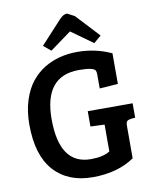

<svg xmlns="http://www.w3.org/2000/svg" viewBox="-97 -965 835 1049"><g transform="rotate(-10 320.5 -440.5)"><path d="M564 -233V-52Q471 12 333 12Q195 12 117.5 -74.5Q40 -161 40 -331Q40 -406 59.5 -466Q79 -526 110.5 -565Q142 -604 184 -630Q264 -677 365.5 -677Q467 -677 555 -636V-466L453 -459V-537Q453 -552 449 -559Q438 -578 358 -578Q165 -578 165 -339Q165 -87 339 -87Q408 -87 445 -111V-260H444L367 -263V-348H616V-268L593 -266Q577 -264 570.5 -257.5Q564 -251 564 -233ZM229 -708 188 -742 306 -870Q327 -893 348 -893L388 -872L508 -743L467 -708L347 -794Z"/></g></svg>

Font: Bree Serif
Style: Regular
Weight: 400
Designer: Veronika Burian, Jos Scaglione
Foundry: TypeTogether
Version: Version 1.002